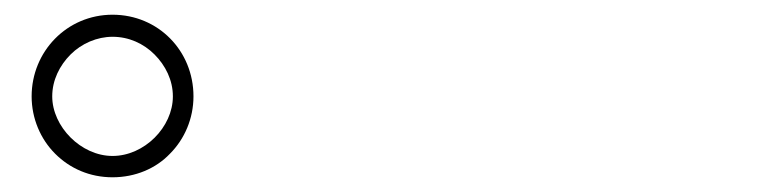

<svg xmlns="http://www.w3.org/2000/svg" viewBox="-20 -838 1040 261"><path d="M211 -629C231 -649 243 -677 243 -707C243 -769 195 -818 133 -818C71 -818 23 -768 23 -707C23 -677 35 -649 55 -629C75 -609 102 -597 133 -597C164 -597 192 -609 211 -629ZM190 -764C205 -749 215 -729 215 -707C215 -665 176 -626 133 -626C90 -626 51 -666 51 -707C51 -729 61 -749 76 -764C91 -779 112 -788 133 -788C155 -788 175 -779 190 -764Z"/></svg>

Font: GenSenRounded2 TW EL
Style: Regular
Weight: 250
Version: Version 2.100;PS 2.1;hotconv 16.6.51;makeotf.lib2.5.65220 DE